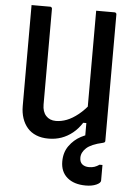

<svg xmlns="http://www.w3.org/2000/svg" viewBox="-62 -746 724 1042"><g transform="rotate(5 300.0 -225.0)"><path d="M530 0Q513 0 496.5 0Q480 0 463 0Q446 0 429 0Q428 0 426 -0.5Q424 -1 423 -2Q422 -3 421 -4Q420 -5 419.5 -7Q419 -9 419 -11Q419 -97 419 -183Q419 -269 419 -355.5Q419 -442 419 -528Q419 -614 419 -700Q436 -700 452.5 -700Q469 -700 486 -700Q503 -700 519 -700Q523 -700 525 -698.5Q527 -697 528.5 -695Q530 -693 530 -689Q530 -617 530 -543.5Q530 -470 530 -397Q530 -324 530 -251Q530 -178 530 -106Q530 -78 530 -51Q530 -24 530 0ZM221 14Q183 14 154 2Q125 -10 106 -32Q87 -54 77 -84Q67 -114 67 -150Q67 -225 67 -300Q67 -375 67 -450.5Q67 -526 67 -601Q67 -626 67 -650.5Q67 -675 67 -700Q93 -700 118 -700Q143 -700 168 -700Q172 -700 174 -698.5Q176 -697 177.5 -695Q179 -693 179 -689Q179 -604 179 -516Q179 -428 179 -340.5Q179 -253 179 -168Q179 -129 199 -107Q219 -85 253 -85Q282 -85 312 -96.5Q342 -108 374.5 -134Q407 -160 440 -203V-88H402Q380 -54 352 -31.5Q324 -9 291.5 2.5Q259 14 221 14ZM472 -34Q482 -34 495.5 -27Q509 -20 530 0Q530 3 528 6Q526 9 518 11Q455 25 429 49Q403 73 403 102Q403 126 417 137.5Q431 149 454 149Q471 149 484 144.5Q497 140 510 131H526Q526 139 526 149Q526 159 526 174Q526 189 526 216Q526 229 502.5 239.5Q479 250 445 250Q381 250 344 218.5Q307 187 307 131Q307 81 332.5 45.5Q358 10 395.5 -10Q433 -30 472 -34Z"/></g></svg>

Font: Recursive Monospace Medium
Style: Regular
Weight: 500
Version: Version 1.047